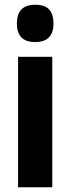

<svg xmlns="http://www.w3.org/2000/svg" viewBox="-20 -788 297 808"><path d="M128 -768Q169 -768 187 -748Q205 -728 205 -689Q205 -611 128 -611Q51 -611 51 -689Q51 -768 128 -768ZM200 -549V0H56V-549Z"/></svg>

Font: Noto Sans Gurmukhi ExtraCondensed ExtraBold
Style: Regular
Weight: 800
Width: 2
Designer: Jelle Bosma - Monotype Design Team
Foundry: Monotype Imaging Inc.
Version: Version 2.004; ttfautohint (v1.8.4.7-5d5b)